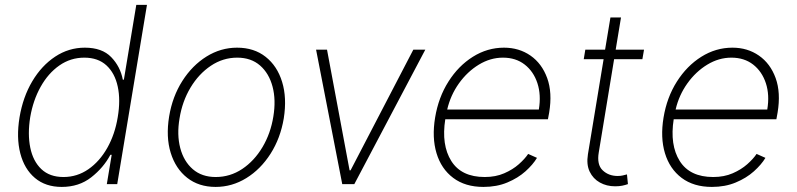

<svg xmlns="http://www.w3.org/2000/svg" viewBox="-20 -747 3232 779"><path d="M230.5 11.4Q164.8 11.4 121.8 -24.9Q78.8 -61.1 62.3 -125Q45.8 -188.9 59.3 -271.3Q73.2 -353.7 111 -417.3Q148.8 -480.8 203.8 -517.2Q258.9 -553.6 324.2 -553.6Q394.2 -553.6 431.3 -515.1Q468.4 -476.6 478.3 -423.7H482.6L533 -727.3H576.3L455.6 0H413.4L433.2 -119H427.9Q399.9 -66.4 350.1 -27.5Q300.4 11.4 230.5 11.4ZM237.6 -28.8Q293 -28.8 338.6 -60.4Q384.2 -92 415.3 -147Q446.4 -202.1 457.7 -271.7Q469.5 -341.3 457.7 -395.8Q446 -450.3 411.9 -481.7Q377.8 -513.1 322.1 -513.1Q266.3 -513.1 220.9 -481.4Q175.4 -449.6 144.9 -394.9Q114.3 -340.2 102.6 -271.7Q91.6 -203.1 102.8 -148.1Q114 -93 147.7 -60.9Q181.5 -28.8 237.6 -28.8Z M854.8 11.4Q786.6 11.4 739.5 -25.6Q692.5 -62.5 672.6 -127Q652.7 -191.4 666.2 -274.5Q679.7 -355.5 719.8 -418.5Q759.9 -481.5 817.8 -517.6Q875.7 -553.6 941.8 -553.6Q1010.7 -553.6 1057.7 -516.5Q1104.8 -479.4 1124.6 -414.8Q1144.5 -350.1 1131.4 -267Q1117.9 -186.4 1077.8 -123.4Q1037.6 -60.4 979.6 -24.5Q921.5 11.4 854.8 11.4ZM855.1 -28.8Q913.7 -28.8 962.7 -61.4Q1011.7 -94.1 1044.9 -149.9Q1078.1 -205.6 1089.1 -274.5Q1100.1 -341.3 1085.9 -395.2Q1071.7 -449.2 1035.2 -481.2Q998.6 -513.1 942.5 -513.1Q884.6 -513.1 835.4 -480.1Q786.2 -447.1 752.8 -391.3Q719.5 -335.6 708.5 -267Q697.1 -200.6 711.3 -146.5Q725.5 -92.3 762.3 -60.5Q799 -28.8 855.1 -28.8Z M1705.6 -545.5 1417.6 0H1368.6L1262.4 -545.5H1306.8L1398.4 -55.8H1402.3L1657 -545.5Z M1941.4 11.4Q1867.5 11.4 1818.9 -25.2Q1770.2 -61.8 1751.1 -125.4Q1731.9 -188.9 1745.4 -270.2Q1758.9 -351.9 1799.4 -415.8Q1839.8 -479.8 1898.6 -516.7Q1957.4 -553.6 2024.9 -553.6Q2085.9 -553.6 2132.3 -521.5Q2178.6 -489.3 2200.1 -430.2Q2221.6 -371.1 2208.1 -290.1L2203.1 -263.1H1786.6Q1770.2 -158.7 1811.1 -93.7Q1851.9 -28.8 1946.7 -28.8Q1991.1 -28.8 2025.7 -43.9Q2060.4 -58.9 2084.9 -80.6Q2109.4 -102.3 2122.9 -122.5L2158.7 -106.5Q2142.4 -79.2 2111.9 -51.8Q2081.3 -24.5 2038.4 -6.6Q1995.4 11.4 1941.4 11.4ZM1794.4 -302.6H2166.2Q2176.1 -361.5 2160.5 -409.3Q2144.9 -457 2108.8 -485.1Q2072.8 -513.1 2020.6 -513.1Q1969.5 -513.1 1922.8 -484.7Q1876.1 -456.3 1842 -408.6Q1807.9 -360.8 1794.4 -302.6Z M2593 -545.5 2586.3 -506.7H2471.6L2409.4 -128.9Q2400.9 -79.2 2425.1 -56.1Q2449.2 -33 2486.2 -33Q2497.2 -33 2506 -35Q2514.9 -36.9 2523.8 -39.4L2527.7 0Q2516.7 3.9 2504.4 6.4Q2492.2 8.9 2475.5 8.9Q2441.4 8.9 2413.9 -6.4Q2386.4 -21.7 2372.5 -50.6Q2358.7 -79.5 2365.4 -121.1L2429 -506.7H2348.4L2354.8 -545.5H2435L2456.7 -676.1H2499.6L2478 -545.5Z M2868.3 11.4Q2794.4 11.4 2745.7 -25.2Q2697.1 -61.8 2677.9 -125.4Q2658.7 -188.9 2672.2 -270.2Q2685.7 -351.9 2726.2 -415.8Q2766.7 -479.8 2825.5 -516.7Q2884.2 -553.6 2951.7 -553.6Q3012.8 -553.6 3059.1 -521.5Q3105.5 -489.3 3127 -430.2Q3148.4 -371.1 3134.9 -290.1L3130 -263.1H2713.4Q2697.1 -158.7 2737.9 -93.7Q2778.8 -28.8 2873.6 -28.8Q2918 -28.8 2952.6 -43.9Q2987.2 -58.9 3011.7 -80.6Q3036.2 -102.3 3049.7 -122.5L3085.6 -106.5Q3069.2 -79.2 3038.7 -51.8Q3008.2 -24.5 2965.2 -6.6Q2922.2 11.4 2868.3 11.4ZM2721.2 -302.6H3093Q3103 -361.5 3087.4 -409.3Q3071.7 -457 3035.7 -485.1Q2999.6 -513.1 2947.4 -513.1Q2896.3 -513.1 2849.6 -484.7Q2802.9 -456.3 2768.8 -408.6Q2734.7 -360.8 2721.2 -302.6Z"/></svg>

Font: Inter Extra Light  BETA
Style: Italic
Weight: 200
Italic angle: 9.39999°
Designer: Rasmus Andersson
Foundry: rsms
Version: Version 3.011;git-f93a4a705